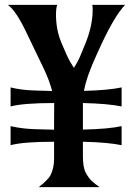

<svg xmlns="http://www.w3.org/2000/svg" viewBox="-20 -767 543 787"><path d="M201.7 -186Q75.2 -186 23.4 -171.9V-250Q68.8 -239.3 123 -237.5Q177.2 -235.8 201.7 -235.4V-274.4L202.1 -333.5V-344.7Q75.2 -344.7 23.4 -330.6V-408.7Q65.9 -397.9 118.2 -396.2Q170.4 -394.5 193.8 -394Q182.1 -437.5 161.6 -481L90.8 -628.4Q45.9 -724.1 11.7 -747.1H214.4Q209.5 -732.9 209.5 -707Q209.5 -646 231 -593.3L252.4 -543.9Q264.6 -516.6 282.7 -488.8Q299.3 -513.7 310.5 -541L332 -593.3Q359.9 -664.1 359.9 -728Q359.9 -738.8 358.4 -747.1H492.7Q450.2 -702.1 397 -588.4L376 -542.5Q335 -454.1 324.2 -394.5Q424.3 -397 478.5 -408.7V-330.6Q422.9 -342.3 319.8 -344.7V-235.8Q426.8 -238.3 478.5 -250V-171.9Q422.9 -183.6 319.8 -186V-128.9Q319.8 -80.6 331.5 -58.8Q343.3 -37.1 356.4 -24.9Q369.6 -12.7 388.2 0H138.7Q178.2 -30.3 188 -50.8Q201.7 -79.1 201.7 -117.7Z"/></svg>

Font: Amarante
Style: Regular
Weight: 400
Designer: Karolina Lach
Foundry: Sorkin Type Co.
Version: Version 1.001